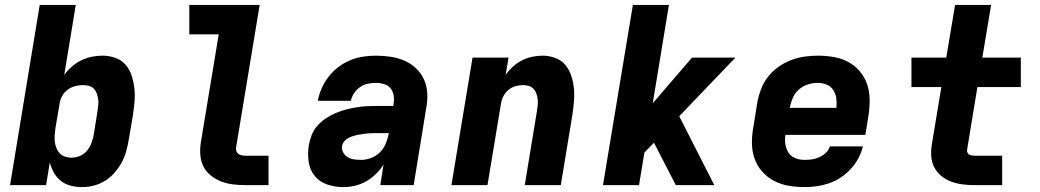

<svg xmlns="http://www.w3.org/2000/svg" viewBox="-20 -755 4240 783"><path d="M314 8Q290 8 267.5 2Q245 -4 228 -17.5Q211 -31 200 -50.5Q189 -70 183 -92L168 0H21L142 -735H289L242 -449Q255 -468 273 -483.5Q291 -499 311.5 -509Q332 -519 354 -523.5Q376 -528 398 -528Q425 -528 450.5 -519Q476 -510 492.5 -490.5Q509 -471 517 -446Q525 -421 528 -394.5Q531 -368 528.5 -340Q526 -312 522 -285L505 -185Q501 -161 494.5 -137.5Q488 -114 476 -92Q464 -70 447 -50.5Q430 -31 408 -17.5Q386 -4 362 2Q338 8 314 8ZM272 -112Q289 -112 306 -119Q323 -126 334.5 -140Q346 -154 352.5 -171Q359 -188 362 -204L378 -304Q380 -317 381 -329Q382 -341 380 -353Q378 -365 374 -375.5Q370 -386 362 -394Q354 -402 342 -405Q330 -408 318 -408Q302 -408 285.5 -403.5Q269 -399 255.5 -389Q242 -379 233.5 -363.5Q225 -348 223 -332L206 -232Q204 -218 203 -204Q202 -190 203.5 -177Q205 -164 210 -151.5Q215 -139 224 -129.5Q233 -120 245.5 -116Q258 -112 272 -112Z M982 0Q956 0 930.5 -3Q905 -6 882 -15Q859 -24 840 -39Q821 -54 810 -75.5Q799 -97 797 -122.5Q795 -148 799 -174L872 -615H752V-735H1039L943 -155Q941 -147 943.5 -139.5Q946 -132 952 -127.5Q958 -123 966 -121.5Q974 -120 982 -120H1075V0Z M1380 8Q1346 8 1315 -2.5Q1284 -13 1264 -37Q1244 -61 1239 -94Q1234 -127 1239 -161Q1243 -183 1251 -204Q1259 -225 1274 -242Q1289 -259 1308.5 -272Q1328 -285 1349 -294Q1370 -303 1391.5 -308.5Q1413 -314 1434.5 -317.5Q1456 -321 1477 -322Q1498 -323 1519 -323H1584L1585 -331Q1588 -348 1585.5 -365Q1583 -382 1573 -394.5Q1563 -407 1546.5 -412Q1530 -417 1513 -417Q1497 -417 1480 -413.5Q1463 -410 1448.5 -400Q1434 -390 1424 -375Q1414 -360 1411 -344H1276Q1281 -370 1292 -395Q1303 -420 1320.5 -442.5Q1338 -465 1360.5 -482Q1383 -499 1408.5 -509.5Q1434 -520 1460.5 -524Q1487 -528 1513 -528Q1544 -528 1573.5 -523.5Q1603 -519 1629.5 -507.5Q1656 -496 1677 -476Q1698 -456 1709.5 -430Q1721 -404 1722.5 -373.5Q1724 -343 1718 -313L1667 0H1531L1544 -84Q1531 -63 1512.5 -45Q1494 -27 1472.5 -15Q1451 -3 1427 2.5Q1403 8 1380 8ZM1453 -103Q1473 -103 1494 -111Q1515 -119 1530.5 -135Q1546 -151 1554 -171.5Q1562 -192 1566 -212H1519Q1510 -212 1500 -212Q1490 -212 1480 -211Q1470 -210 1460 -208.5Q1450 -207 1439.5 -205Q1429 -203 1419.5 -200Q1410 -197 1400.5 -192Q1391 -187 1384 -178.5Q1377 -170 1375 -160Q1373 -146 1379.5 -133.5Q1386 -121 1398 -114Q1410 -107 1424 -105Q1438 -103 1453 -103Z M1821 0 1907 -520H2054L2042 -450Q2055 -468 2072 -483.5Q2089 -499 2109 -509Q2129 -519 2150.5 -523.5Q2172 -528 2193 -528Q2220 -528 2245 -518.5Q2270 -509 2286 -489.5Q2302 -470 2310 -445Q2318 -420 2320.5 -393.5Q2323 -367 2320.5 -339.5Q2318 -312 2314 -285L2267 0H2120Q2132 -76 2145 -152Q2158 -228 2170 -304Q2172 -316 2173 -328Q2174 -340 2172.5 -352Q2171 -364 2167 -374.5Q2163 -385 2155.5 -393Q2148 -401 2136.5 -404.5Q2125 -408 2113 -408Q2098 -408 2082 -403.5Q2066 -399 2053 -388Q2040 -377 2032.5 -362Q2025 -347 2023 -332L1968 0Z M2439 0 2561 -735H2708L2642 -334L2802 -520H2979L2750 -281L2893 0H2736L2647 -173L2608 -133L2586 0Z M3261 8Q3228 8 3196 2.5Q3164 -3 3136.5 -17.5Q3109 -32 3088.5 -55Q3068 -78 3057.5 -107.5Q3047 -137 3046.5 -169.5Q3046 -202 3052 -235L3068 -335Q3073 -363 3083 -390Q3093 -417 3111 -440.5Q3129 -464 3153.5 -481.5Q3178 -499 3205 -509.5Q3232 -520 3260 -524Q3288 -528 3316 -528Q3348 -528 3380 -522.5Q3412 -517 3439 -502.5Q3466 -488 3486 -464.5Q3506 -441 3516 -412Q3526 -383 3526.5 -350.5Q3527 -318 3522 -285L3509 -205H3183Q3180 -185 3183 -166Q3186 -147 3196 -132Q3206 -117 3223.5 -110Q3241 -103 3261 -103Q3276 -103 3291 -105Q3306 -107 3320.5 -113.5Q3335 -120 3347.5 -131.5Q3360 -143 3364 -158H3499Q3493 -133 3480.5 -109.5Q3468 -86 3449.5 -66Q3431 -46 3408.5 -31Q3386 -16 3361 -7.5Q3336 1 3311 4.5Q3286 8 3261 8ZM3391 -315Q3393 -335 3390.5 -354Q3388 -373 3378 -388Q3368 -403 3351 -410Q3334 -417 3314 -417Q3294 -417 3274 -410.5Q3254 -404 3238 -390Q3222 -376 3213.5 -356.5Q3205 -337 3201 -317V-315Z M3955 0Q3930 0 3906 -3Q3882 -6 3860 -14Q3838 -22 3820 -36.5Q3802 -51 3791 -71Q3780 -91 3778 -115.5Q3776 -140 3780 -165L3819 -400H3697V-520H3839L3875 -735H4022L3986 -520H4143V-400H3966L3924 -145Q3923 -139 3925 -133.5Q3927 -128 3932 -125Q3937 -122 3943 -121Q3949 -120 3955 -120H4067V0Z"/></svg>

Font: Iosevka SS04 Hv Ex Obl
Style: Regular
Weight: 900
Width: 7
Italic angle: -9°
Monospace: yes
Designer: Belleve Invis
Foundry: Belleve Invis
Version: Version 19.0.0; ttfautohint (v1.8.4)